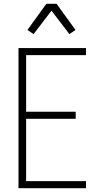

<svg xmlns="http://www.w3.org/2000/svg" viewBox="-20 -987 540 1007"><path d="M77 0V-735H431V-698H117V-401H377V-364H117V-37H431V0ZM156 -808 124 -830 223 -967H277L310 -921L376 -830L344 -808L250 -931Z"/></svg>

Font: Iosevka SS18 Extralight
Style: Regular
Weight: 200
Monospace: yes
Designer: Belleve Invis
Foundry: Belleve Invis
Version: Version 25.1.1; ttfautohint (v1.8.4)